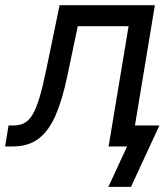

<svg xmlns="http://www.w3.org/2000/svg" viewBox="-55 -566 651 742"><path d="M-35.2 0 -22 -81.1H-2.4Q22 -81.1 39.8 -90.8Q57.6 -100.6 71.8 -124.8Q85.9 -148.9 98.6 -192.1Q111.3 -235.4 125 -302.7L175.3 -545.9H543.5L453.1 0H364.7L441.9 -464.8H245.6L205.1 -272Q186 -180.2 159.7 -119.9Q133.3 -59.6 93.8 -29.8Q54.2 0 -5.4 0ZM363.8 156.2 436 0H404.3L417.5 -81.1H561L451.2 156.2Z"/></svg>

Font: Adwaita Sans
Style: Italic
Weight: 400
Italic angle: -9.39999°
Designer: Rasmus Andersson
Foundry: rsms
Version: Version 4.001;git-9221beed3